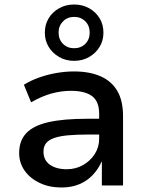

<svg xmlns="http://www.w3.org/2000/svg" viewBox="-20 -823 648 852"><path d="M253 9Q199 9 156.5 -11Q114 -31 89.5 -65.5Q65 -100 65 -144Q65 -199 97 -232.5Q129 -266 195.5 -281Q262 -296 366 -296H436V-226H371Q319 -226 281.5 -222.5Q244 -219 220 -210.5Q196 -202 184.5 -187.5Q173 -173 173 -150Q173 -112 201.5 -92Q230 -72 276 -72Q316 -72 348.5 -90.5Q381 -109 400.5 -139.5Q420 -170 420 -207V-318Q420 -373 388.5 -396.5Q357 -420 295 -420Q252 -420 208.5 -408Q165 -396 118 -369L86 -447Q117 -466 153.5 -479Q190 -492 230 -499Q270 -506 309 -506Q376 -506 425 -485Q474 -464 500 -420.5Q526 -377 526 -307V0H432V-106H431Q417 -74 392.5 -47.5Q368 -21 333 -6Q298 9 253 9ZM309 -553Q272 -553 242.5 -570Q213 -587 196 -615Q179 -643 179 -678Q179 -714 196 -742Q213 -770 242.5 -786.5Q272 -803 309 -803Q346 -803 375.5 -786.5Q405 -770 422 -742Q439 -714 439 -678Q439 -643 422 -615Q405 -587 375.5 -570Q346 -553 309 -553ZM309 -609Q339 -609 358.5 -628.5Q378 -648 378 -678Q378 -709 358.5 -728.5Q339 -748 309 -748Q279 -748 259.5 -728Q240 -708 240 -679Q240 -648 259.5 -628.5Q279 -609 309 -609Z"/></svg>

Font: Nunito Sans 8pt SemiBold
Style: Regular
Weight: 600
Version: Version 3.101;gftools[0.9.27]